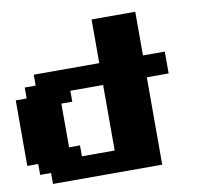

<svg xmlns="http://www.w3.org/2000/svg" viewBox="-92 -978 1183 1082"><g transform="rotate(-10 500.0 -437.5)"><path d="M125 0H750V-500H875V-625H750V-875H500V-625H125V-562.5H62.5V-500H0V-125H62.5V-62.5H125ZM500 -125H312.5V-187.5H250V-437.5H312.5V-500H500Z"/></g></svg>

Font: Faithful 32x
Style: Bold
Weight: 400
Foundry: Faithful Resource Pack
Version: Version 1.0; January 27, 2023